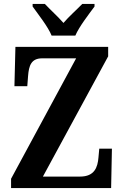

<svg xmlns="http://www.w3.org/2000/svg" viewBox="-20 -951 625 971"><path d="M241 -771H361C380 -816 430 -880 458 -918V-931H396C371 -905 327 -866 301 -835C274 -866 231 -905 207 -931H145V-918C172 -880 223 -816 241 -771ZM36 0H542L546 -199H482L478 -155C474 -105 458 -58 385 -58H197L527 -666V-714H58L53 -515H118L122 -567C126 -619 138 -656 193 -656H365L36 -47Z"/></svg>

Font: Noto Serif Thai Condensed
Style: Bold
Weight: 700
Width: 3
Designer: Monotype Design Team
Foundry: Monotype Imaging Inc.
Version: Version 2.002